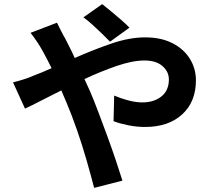

<svg xmlns="http://www.w3.org/2000/svg" viewBox="-20 -850 1040 930"><path d="M607 -716 513 -648Q496 -666 473 -688Q450 -710 427 -731Q404 -752 384 -766L475 -830Q493 -816 517 -796Q541 -776 565.5 -755Q590 -734 607 -716ZM128 -691 256 -740Q263 -726 275.5 -701Q288 -676 296 -663Q307 -641 319 -617.5Q331 -594 342 -569Q432 -609 519.5 -639Q607 -669 683 -669Q760 -669 815 -641Q870 -613 899.5 -565.5Q929 -518 929 -461Q929 -357 862.5 -296Q796 -235 682 -235Q642 -235 600 -243.5Q558 -252 530 -263L533 -387Q566 -373 602 -363.5Q638 -354 669 -354Q726 -354 762 -383Q798 -412 798 -465Q798 -503 767 -530Q736 -557 680 -557Q622 -557 545 -530.5Q468 -504 389 -467L417 -406Q434 -366 455.5 -309.5Q477 -253 499.5 -191.5Q522 -130 541 -73.5Q560 -17 573 25L436 60Q420 -2 399 -75Q378 -148 353 -220Q328 -292 303 -351L277 -412Q224 -386 178 -362Q132 -338 101 -324L43 -451Q72 -458 100.5 -467.5Q129 -477 141 -483Q163 -491 185.5 -500.5Q208 -510 230 -520Q219 -542 208 -563Q197 -584 186 -604Q176 -623 159.5 -647.5Q143 -672 128 -691Z"/></svg>

Font: Noto IKEA Simplified Chinese
Style: Bold
Weight: 700
Designer: Monotype Design Team
Foundry: Monotype Imaging Inc.
Version: Version 1.100